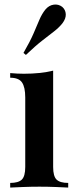

<svg xmlns="http://www.w3.org/2000/svg" viewBox="-20 -847 348 867"><path d="M220 -528V-93Q220 -51 235.5 -36Q251 -21 288 -21V0Q270 -1 233 -2.5Q196 -4 158 -4Q121 -4 83 -2.5Q45 -1 26 0V-21Q63 -21 78.5 -36Q94 -51 94 -93V-407Q94 -453 79.5 -474.5Q65 -496 26 -496V-517Q58 -514 88 -514Q125 -514 158.5 -517.5Q192 -521 220 -528ZM261 -816Q276 -803 277 -783Q278 -763 262 -742Q247 -723 224.5 -705.5Q202 -688 171 -664Q140 -640 97 -599L86 -608Q116 -660 131.5 -696Q147 -732 158 -758Q169 -784 185 -804Q201 -823 222.5 -826Q244 -829 261 -816Z"/></svg>

Font: Playfair Display SemiBold
Style: Regular
Weight: 600
Designer: Claus Eggers Sørensen
Foundry: Claus Eggers Sørensen
Version: Version 1.203